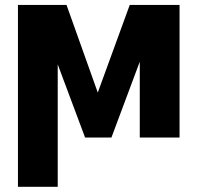

<svg xmlns="http://www.w3.org/2000/svg" viewBox="-20 -550 788 768"><path d="M499 -530.3H698.2V0H539.1V-303.2L425.8 0H320.3L210.9 -292.5V197.3H51.8V-530.3H246.1L371.1 -179.7Z"/></svg>

Font: Pretendard JP ExtraBold
Style: Regular
Weight: 800
Designer: Base glyphs from Inter by Rasmus Andersson; Hangeul glyphs from Noto Sans CJK(Source Han Sans) by Jang Soo-young and Kan
Foundry: Kil Hyung-jin
Version: Version 1.309